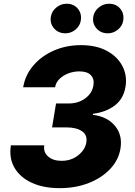

<svg xmlns="http://www.w3.org/2000/svg" viewBox="-20 -973 707 1003"><path d="M291.9 9.9Q206.7 9.9 145.4 -18.5Q84.2 -46.9 55.2 -97.5Q26.3 -148.1 36.9 -213.8H211.3Q205.6 -177.9 231.5 -155.4Q257.5 -132.8 301.5 -132.8Q351.9 -132.8 388.3 -161.6Q424.7 -190.3 431.1 -229.4Q437.1 -267.8 408.2 -287.6Q379.3 -307.5 326.3 -307.5H252.1L272.7 -432.5H339.5Q388.8 -432.5 425.1 -459Q461.3 -485.4 468 -527Q473.7 -560 454.9 -580.1Q436.1 -600.1 394.2 -600.1Q364.7 -600.1 337.2 -589.7Q309.7 -579.2 290.7 -560.5Q271.7 -541.9 267.8 -517H100.9Q111.9 -581.7 154.7 -631.4Q197.4 -681.1 262.1 -709.2Q326.7 -737.2 402.7 -737.2Q483 -737.2 538.4 -707.2Q593.8 -677.2 619.5 -627.7Q645.2 -578.1 635.7 -519.9Q625.4 -456.7 579.5 -421.9Q533.7 -387.1 465.6 -378.6V-373.2Q540.8 -363.6 580.8 -315.3Q620.7 -267 609.4 -197.4Q599.8 -137.4 555.8 -90.6Q511.7 -43.7 443.4 -16.9Q375 9.9 291.9 9.9ZM321.7 -799Q284.8 -799 262.3 -824.9Q239.7 -850.9 245.7 -886.4Q250.7 -914.8 274.5 -934.1Q298.3 -953.5 328.1 -953.5Q365.1 -953.5 386.5 -927.7Q408 -902 402 -865.8Q398.1 -838.1 374.6 -818.5Q351.2 -799 321.7 -799ZM543.3 -799Q506.4 -799 483.8 -824.9Q461.3 -850.9 467.3 -886.4Q472.3 -914.8 496.1 -934.1Q519.9 -953.5 549.7 -953.5Q586.6 -953.5 608.1 -927.7Q629.6 -902 623.6 -865.8Q619.7 -838.1 596.2 -818.5Q572.8 -799 543.3 -799Z"/></svg>

Font: Inter UI Extra Bold
Style: Italic
Weight: 800
Italic angle: 9.39999°
Designer: Rasmus Andersson
Foundry: rsms
Version: 3.2;8d6f07862